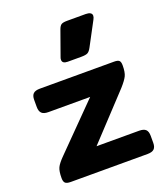

<svg xmlns="http://www.w3.org/2000/svg" viewBox="-137 -842 818 938"><g transform="rotate(-20 272.0 -373.0)"><path d="M228 -577Q228 -584 231 -591L276 -717Q282 -734 290.5 -740Q299 -746 321 -746H418Q433 -746 441.5 -741Q450 -736 450 -726Q450 -718 444 -707L379 -585Q370 -568 360 -562.5Q350 -557 326 -557H256Q228 -557 228 -577ZM33 -33Q33 -69 41.5 -87Q50 -105 78 -133L300 -358H83Q59 -358 48.5 -368.5Q38 -379 38 -401V-438Q38 -460 48.5 -470Q59 -480 83 -480H469Q488 -480 495 -473.5Q502 -467 502 -449Q502 -413 493 -394.5Q484 -376 458 -347L247 -121H468Q492 -121 502.5 -111Q513 -101 513 -78V-42Q513 -20 502.5 -10Q492 0 468 0H69Q48 0 40.5 -7.5Q33 -15 33 -33Z"/></g></svg>

Font: Mitr Medium
Style: Regular
Weight: 500
Designer: Thanarat Vachiruckul
Foundry: Cadson Demak
Version: Version 1.002